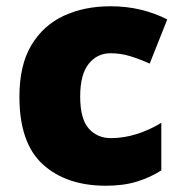

<svg xmlns="http://www.w3.org/2000/svg" viewBox="-20 -583 579 613"><path d="M318 10Q192 10 117 -58Q42 -126 42 -274Q42 -375 80 -438.5Q118 -502 183.5 -532.5Q249 -563 333 -563Q384 -563 429.5 -552Q475 -541 514 -521L458 -380Q424 -395 394.5 -404Q365 -413 333 -413Q290 -413 263 -379Q236 -345 236 -275Q236 -203 263.5 -172.5Q291 -142 334 -142Q375 -142 416.5 -155Q458 -168 495 -191V-39Q461 -17 418 -3.5Q375 10 318 10Z"/></svg>

Font: Noto Sans Khmer UI Black
Style: Regular
Weight: 900
Designer: Danh Hong and the Monotype Design Team
Foundry: Monotype Imaging Inc.
Version: Version 2.002; ttfautohint (v1.8.4.7-5d5b)